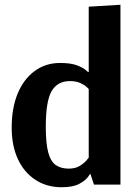

<svg xmlns="http://www.w3.org/2000/svg" viewBox="-20 -774 585 805"><path d="M238 11Q176 11 128.5 -20Q81 -51 55 -107Q29 -163 29 -239Q29 -321 54 -381.5Q79 -442 125 -476Q171 -510 232 -510Q276 -510 301.5 -500.5Q327 -491 338 -481.5Q349 -472 349 -472H352V-746L485 -754V0H374L359 -45H358Q358 -45 348 -31Q338 -17 312 -3Q286 11 238 11ZM268 -67Q296 -67 314.5 -78.5Q333 -90 342.5 -101.5Q352 -113 352 -113V-401Q352 -401 343 -409.5Q334 -418 316.5 -426Q299 -434 273 -434Q221 -434 196.5 -392Q172 -350 172 -243Q172 -172 182.5 -134Q193 -96 214.5 -81.5Q236 -67 268 -67Z"/></svg>

Font: Arsenal SC
Style: Bold
Weight: 700
Designer: Andrij Shevchenko
Foundry: Stairsfor
Version: Version 2.001; ttfautohint (v1.8.4.7-5d5b)